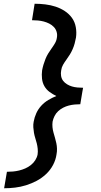

<svg xmlns="http://www.w3.org/2000/svg" viewBox="-20 -853 540 1026"><path d="M2 153 17 65Q33 65 49.5 63.5Q66 62 82.5 58Q99 54 115 47Q131 40 145 29Q159 18 168.5 3Q178 -12 181 -28Q183 -43 181.5 -58Q180 -73 176.5 -87Q173 -101 168.5 -115Q164 -129 161.5 -143.5Q159 -158 158 -173Q157 -188 160 -203Q164 -226 174 -248Q184 -270 200.5 -288Q217 -306 238 -318.5Q259 -331 281 -340Q262 -349 245 -361.5Q228 -374 217.5 -392Q207 -410 204.5 -432.5Q202 -455 205 -477Q208 -493 212.5 -508Q217 -523 223 -538Q229 -553 237.5 -567Q246 -581 255.5 -594Q265 -607 273.5 -621.5Q282 -636 284 -652Q287 -668 282.5 -683Q278 -698 267.5 -709Q257 -720 243 -727Q229 -734 214 -738Q199 -742 183 -743.5Q167 -745 151 -745L165 -833Q194 -833 222.5 -829.5Q251 -826 277 -817.5Q303 -809 326 -794Q349 -779 364.5 -757.5Q380 -736 385 -708Q390 -680 386 -652Q383 -636 379 -621Q375 -606 368.5 -591Q362 -576 353.5 -562Q345 -548 335 -534.5Q325 -521 317 -507Q309 -493 307 -477Q304 -462 306.5 -447Q309 -432 317.5 -421Q326 -410 338.5 -402.5Q351 -395 364.5 -391Q378 -387 393.5 -385.5Q409 -384 424 -384L420 -362L409 -296Q394 -296 378.5 -294.5Q363 -293 347.5 -289Q332 -285 317.5 -277.5Q303 -270 291 -259Q279 -248 271.5 -233Q264 -218 261 -203Q259 -188 260.5 -173Q262 -158 266 -144Q270 -130 274 -116Q278 -102 281 -88Q284 -74 284.5 -58.5Q285 -43 282 -28Q278 1 263.5 28.5Q249 56 226 77.5Q203 99 175.5 113.5Q148 128 119 137Q90 146 60.5 149.5Q31 153 2 153Z"/></svg>

Font: Iosevka Curly Slab SmBdObl
Style: Regular
Weight: 600
Italic angle: -9°
Monospace: yes
Designer: Belleve Invis
Foundry: Belleve Invis
Version: Version 11.0.0; ttfautohint (v1.8.3)